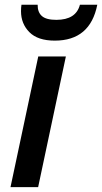

<svg xmlns="http://www.w3.org/2000/svg" viewBox="-20 -774 422 794"><path d="M23.4 0 138.2 -540.5H252.4L137.7 0ZM206.5 -606Q136.2 -606 101.6 -640.9Q66.9 -675.8 66.9 -727.5Q66.9 -743.2 68.8 -754.4H135.7Q135.3 -723.6 153.1 -707.8Q170.9 -691.9 212.9 -691.9Q294.4 -691.9 310.5 -754.4H382.3Q353 -606 206.5 -606Z"/></svg>

Font: Open Sans SemiBold
Style: Italic
Weight: 600
Italic angle: -12°
Designer: Monotype Design Team
Foundry: Monotype Imaging Inc.
Version: Version 3.003; ttfautohint (v1.8.4)